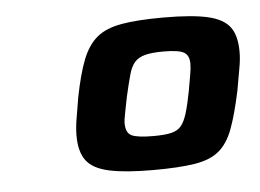

<svg xmlns="http://www.w3.org/2000/svg" viewBox="-34 -737 515 380"><g transform="rotate(-5 223.5 -546.5)"><path d="M256 -397Q201 -397 169 -404Q137 -411 124 -428.5Q111 -446 111 -478Q111 -493 114 -511Q117 -529 121 -553Q130 -599 141 -627Q152 -655 170 -670Q188 -685 219.5 -690.5Q251 -696 303 -696Q359 -696 390 -689Q421 -682 434 -665Q447 -648 447 -615Q447 -600 443.5 -581.5Q440 -563 436 -539Q426 -492 415.5 -464Q405 -436 387.5 -421.5Q370 -407 339 -402Q308 -397 256 -397ZM263 -464Q285 -464 298 -467Q311 -470 318 -478.5Q325 -487 330 -503.5Q335 -520 340 -546Q343 -564 345.5 -577.5Q348 -591 348 -600Q348 -617 337.5 -623Q327 -629 297 -629Q274 -629 260.5 -625.5Q247 -622 239.5 -613.5Q232 -605 227.5 -588.5Q223 -572 217 -546Q214 -530 211 -515.5Q208 -501 208 -494Q208 -475 219.5 -469.5Q231 -464 263 -464Z"/></g></svg>

Font: Saira Expanded
Style: Bold Italic
Weight: 700
Width: 7
Italic angle: -12°
Designer: Hector Gatti with collaboration of the Omnibus-Type team
Foundry: Omnibus-Type
Version: Version 1.101